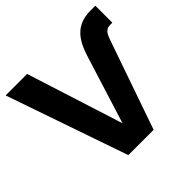

<svg xmlns="http://www.w3.org/2000/svg" viewBox="-180 -906 1083 1083"><g transform="rotate(-45 362.0 -364.0)"><path d="M484.8 -552Q503.5 -614.3 529.3 -652.4Q555.1 -690.5 592.1 -709Q629.2 -727.5 681.2 -727.5H719.6V-592H702.4Q686.6 -592 675.9 -585.8Q665.2 -579.7 657.9 -568Q650.6 -556.3 642.9 -534.2L457 0H255.1L3.9 -727.5H175.2L358.6 -151.7H359.6Z"/></g></svg>

Font: Intratopia Thin
Style: Regular
Weight: 100
Designer: Rasmus Andersson
Foundry: rsms
Version: Version 3.000;Glyphs 3.2.3 (3260)